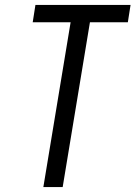

<svg xmlns="http://www.w3.org/2000/svg" viewBox="-20 -755 547 775"><path d="M155 0 265 -665H112L123 -735H507L496 -665H343L233 0Z"/></svg>

Font: Iosevka Algr
Style: Italic
Weight: 400
Italic angle: -9°
Monospace: yes
Designer: Belleve Invis
Foundry: Belleve Invis
Version: Version 26.0.2; ttfautohint (v1.8.3)